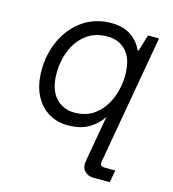

<svg xmlns="http://www.w3.org/2000/svg" viewBox="-108 -598 817 907"><g transform="rotate(15 300.0 -144.0)"><path d="M433 220Q405 220 388 202Q371 184 378 147L417 -74Q395 -38 354 -13Q313 12 250 12Q197 12 155 -13.5Q113 -39 88.5 -88Q64 -137 64 -207Q64 -289 96.5 -357.5Q129 -426 188 -467Q247 -508 328 -508Q384 -508 422.5 -482Q461 -456 477 -416H483L507 -496H561L450 135Q445 160 471 160H523L512 220ZM265 -54Q326 -54 367.5 -87.5Q409 -121 430.5 -174.5Q452 -228 452 -286Q452 -365 416.5 -403.5Q381 -442 325 -442Q262 -442 220 -409Q178 -376 157 -324Q136 -272 136 -214Q136 -135 172 -94.5Q208 -54 265 -54Z"/></g></svg>

Font: DM Mono Light
Style: Italic
Weight: 300
Italic angle: -10°
Designer: Colophon Foundry
Foundry: Colophon Foundry
Version: Version 1.000; ttfautohint (v1.8.2.53-6de2)